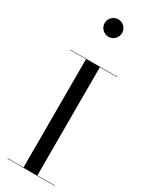

<svg xmlns="http://www.w3.org/2000/svg" viewBox="-266 -1097 893 1145"><g transform="rotate(30 181.0 -525.0)"><path d="M19 0V-2.5H128.5V-747.5H19V-750H344V-747.5H224V-2.5H344V0ZM177 -930Q152.5 -930 134.8 -947.8Q117 -965.5 117 -990Q117 -1015 134.8 -1032.5Q152.5 -1050 177 -1050Q202 -1050 219.5 -1032.5Q237 -1015 237 -990Q237 -965.5 219.5 -947.8Q202 -930 177 -930Z"/></g></svg>

Font: Bodoni Moda 72pt
Style: Regular
Weight: 400
Designer: Owen Earl
Foundry: indestructible type
Version: Version 2.005